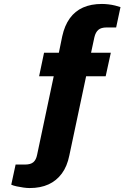

<svg xmlns="http://www.w3.org/2000/svg" viewBox="-20 -754 667 972"><path d="M130 198Q116 198 98.5 195.5Q81 193 64.5 189.5Q48 186 37 181L59 79H107Q135 79 149 67Q163 55 168 29L252 -368H178L203 -487H278L295 -570Q307 -625 333.5 -661.5Q360 -698 400.5 -716Q441 -734 496 -734Q511 -734 528.5 -732Q546 -730 562.5 -726Q579 -722 590 -718L568 -615H520Q492 -615 478 -603Q464 -591 458 -566L441 -487H541L515 -368H416L331 33Q320 88 293 124.5Q266 161 225.5 179.5Q185 198 130 198Z"/></svg>

Font: Archivo SemiBold ExtraBold
Style: Regular
Weight: 800
Version: Version 2.001